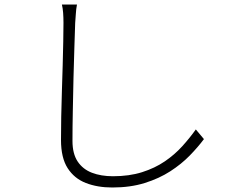

<svg xmlns="http://www.w3.org/2000/svg" viewBox="-20 -791 1040 853"><path d="M322 -771Q318 -750 317 -730.5Q316 -711 314 -689Q313 -646 310.5 -582Q308 -518 306.5 -445Q305 -372 303.5 -299Q302 -226 302 -165Q302 -108 325 -73.5Q348 -39 388.5 -23.5Q429 -8 482 -8Q554 -8 611 -26Q668 -44 712 -74Q756 -104 789.5 -141Q823 -178 850 -216L886 -173Q860 -138 823 -100Q786 -62 736.5 -30Q687 2 623 22Q559 42 479 42Q413 42 361.5 22Q310 2 280.5 -44Q251 -90 251 -169Q251 -216 252 -272Q253 -328 255 -386.5Q257 -445 258.5 -501Q260 -557 261 -606Q262 -655 262 -689Q262 -713 260.5 -733.5Q259 -754 255 -771Z"/></svg>

Font: Noto Sans JP Thin Light
Style: Regular
Weight: 300
Version: Version 2.004-H2;hotconv 1.0.118;makeotfexe 2.5.65603